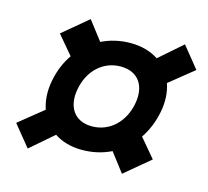

<svg xmlns="http://www.w3.org/2000/svg" viewBox="-84 -699 798 735"><g transform="rotate(15 315.0 -331.5)"><path d="M285 -110C327 -110 366 -119 400.5 -136L457.5 -61.5L557.5 -145L495 -219C516 -250 531.5 -286.5 539.5 -327.5C548 -370 545.5 -408.5 534 -441.5L630 -519L562.5 -602.5L471.5 -523C442 -542.5 404.5 -553.5 361.5 -553.5C320 -553.5 281 -544.5 246.5 -527.5L189 -602.5L89 -519L151.5 -445C130 -414.5 115 -378 107 -337.5C98.5 -295 101 -256 112.5 -223L16 -145L84 -61.5L175.5 -140.5C204.5 -121 242 -110 285 -110ZM210 -332.5C224 -405 276.5 -457 347.5 -457C418.5 -457 451.5 -405 437 -332.5C423 -260 370 -207 299 -207C228 -207 195.5 -260 210 -332.5Z"/></g></svg>

Font: Monaspace Krypton SemiBold
Style: Italic
Weight: 600
Italic angle: -11°
Designer: Riley Cran & the Lettermatic Team
Foundry: Lettermatic
Version: Version 1.101 (Monaspace Krypton)